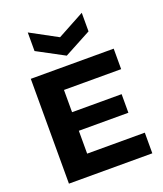

<svg xmlns="http://www.w3.org/2000/svg" viewBox="-165 -1030 963 1136"><g transform="rotate(-20 317.0 -462.0)"><path d="M70 0V-660H592V-531H232V-391H544V-274H232V-130H595V0ZM147 -924 317 -832 487 -924V-807L317 -716L147 -807Z"/></g></svg>

Font: Bricolage Grotesque 10pt ExtraBold
Style: Regular
Weight: 800
Designer: Mathieu Triay
Foundry: Atelier Triay
Version: Version 1.000; ttfautohint (v1.8.4.7-5d5b);gftools[0.9.32]